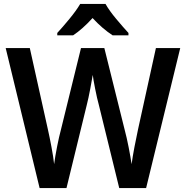

<svg xmlns="http://www.w3.org/2000/svg" viewBox="-20 -959 948 979"><path d="M899 -714H775L684 -300Q675 -259 665.5 -209Q656 -159 651 -122Q646 -157 636 -208Q626 -259 616 -296L512 -714H393L291 -299Q281 -262 271 -211Q261 -160 256 -122Q252 -159 242.5 -209.5Q233 -260 224 -300L132 -714H9L182 0H319L422 -422Q431 -457 440.5 -507.5Q450 -558 453 -577Q455 -558 465 -507Q475 -456 484 -424L588 0H725ZM518 -939H389Q369 -905 333.5 -862Q298 -819 272 -791V-779H353Q400 -810 452 -867Q503 -812 554 -779H635V-791Q609 -819 573 -862Q537 -905 518 -939Z"/></svg>

Font: Noto Sans Display Medium
Style: Regular
Weight: 500
Designer: Monotype Design Team
Foundry: Monotype Imaging Inc.
Version: Version 1.900